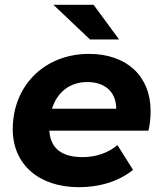

<svg xmlns="http://www.w3.org/2000/svg" viewBox="-20 -770 673 798"><path d="M475 -606 369 -750H202L354 -606ZM606 -309C606 -453 507 -546 350 -546C164 -546 33 -413 33 -233C33 -87 141 8 308 8C390 8 471 -14 533 -64L468 -167C431 -135 379 -117 324 -117C235 -117 190 -154 185 -227H597C603 -252 606 -280 606 -309ZM343 -429C415 -429 463 -389 463 -318H196C217 -385 268 -429 343 -429Z"/></svg>

Font: AWKNG-Font
Style: Bold Italic
Weight: 700
Italic angle: -11.3°
Designer: Awakening Church
Foundry: Awakening Church
Version: Version 1.700;PS 001.700;hotconv 1.0.88;makeotf.lib2.5.64775